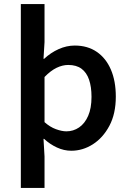

<svg xmlns="http://www.w3.org/2000/svg" viewBox="-20 -726 640 940"><path d="M82 194V-706H198V-520L193 -438H196Q228 -468 267 -485.5Q306 -503 346 -503Q409 -503 454 -472Q499 -441 523 -385Q547 -329 547 -253Q547 -169 515.5 -110Q484 -51 434.5 -19.5Q385 12 329 12Q293 12 258.5 -4Q224 -20 196 -46H193L198 40V194ZM305 -83Q339 -83 367 -102Q395 -121 411.5 -158.5Q428 -196 428 -252Q428 -301 416 -336Q404 -371 379 -389.5Q354 -408 314 -408Q286 -408 257 -394Q228 -380 198 -349V-128Q225 -104 254 -93.5Q283 -83 305 -83Z"/></svg>

Font: Source Code Pro SemiBold
Style: Regular
Weight: 600
Monospace: yes
Designer: Paul D. Hunt, Teo Tuominen
Foundry: Adobe Systems Incorporated
Version: Version 1.018;hotconv 1.0.116;makeotfexe 2.5.65601